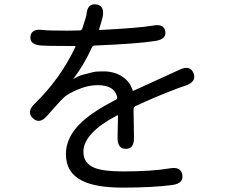

<svg xmlns="http://www.w3.org/2000/svg" viewBox="-20 -812 1040 877"><path d="M539 45Q419 45 356 14Q281 -23 281 -108Q281 -188 355 -256Q407 -304 510 -357Q517 -361 515 -369Q503 -423 426 -423Q380 -423 333 -402Q289 -383 272 -367Q254 -350 238 -331L195 -283Q161 -243 130 -272Q100 -301 138 -338Q255 -451 324 -597Q326 -602 321 -602H282Q201 -602 168 -604Q115 -608 119 -645Q123 -682 175 -675Q201 -672 287 -672L344 -673Q353 -673 356 -682Q375 -740 375 -744Q378 -797 419 -792Q459 -787 449 -735Q447 -724 433 -680Q431 -675 436 -675Q614 -684 678 -695Q729 -705 735 -669Q741 -633 690 -625Q608 -612 414 -604Q403 -604 399 -594Q366 -520 316 -453Q313 -449 317 -452Q340 -466 356 -470Q381 -477 407 -483Q418 -486 452 -486Q502 -486 538 -462.5Q574 -439 585 -401Q586 -396 591 -398L801 -494Q848 -516 864 -478Q879 -440 830 -422L793 -409Q690 -370 600 -328Q590 -323 590 -312L592 -184Q593 -132 555 -132Q516 -132 517 -184L519 -282Q519 -287 515 -285Q361 -204 361 -119Q361 -65 413 -45Q453 -29 542 -29Q674 -29 756 -43Q807 -52 813 -13Q819 26 767 33Q676 45 539 45Z"/></svg>

Font: Resource Han Rounded CN
Style: Regular
Weight: 400
Designer: Cyano Hao (round all glyphs); Ryoko NISHIZUKA  (kana, bopomofo & ideographs); Paul D. Hunt (Latin, Greek & Cyrillic); Sa
Foundry: Cyano Hao
Version: 0.990